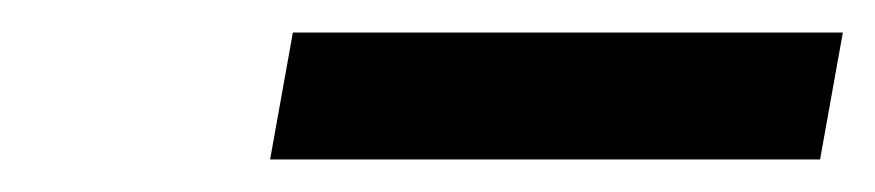

<svg xmlns="http://www.w3.org/2000/svg" viewBox="-20 -863 538 118"><path d="M160 -843H498L484 -765H146Z"/></svg>

Font: Mona Sans Medium
Style: Italic
Weight: 500
Italic angle: -11.7°
Designer: Deni Anggara
Foundry: GitHub
Version: Version 2.000